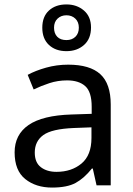

<svg xmlns="http://www.w3.org/2000/svg" viewBox="-20 -837 601 867"><path d="M288 -545Q386 -545 433 -502Q480 -459 480 -365V0H416L399 -76H395Q360 -32 321.5 -11Q283 10 215 10Q142 10 94 -28.5Q46 -67 46 -149Q46 -229 109 -272.5Q172 -316 303 -320L394 -323V-355Q394 -422 365 -448Q336 -474 283 -474Q241 -474 203 -461.5Q165 -449 132 -433L105 -499Q140 -518 188 -531.5Q236 -545 288 -545ZM314 -259Q214 -255 175.5 -227Q137 -199 137 -148Q137 -103 164.5 -82Q192 -61 235 -61Q303 -61 348 -98.5Q393 -136 393 -214V-262ZM280 -606Q231 -606 201 -634Q171 -662 171 -712Q171 -762 201 -789.5Q231 -817 280 -817Q327 -817 359 -789.5Q391 -762 391 -713Q391 -662 359.5 -634Q328 -606 280 -606ZM280 -656Q305 -656 320.5 -671Q336 -686 336 -712Q336 -738 320 -753Q304 -768 280 -768Q256 -768 240 -753Q224 -738 224 -712Q224 -686 238.5 -671Q253 -656 280 -656Z"/></svg>

Font: Noto Sans Vai
Style: Regular
Weight: 400
Designer: Monotype Design Team
Foundry: Monotype Imaging Inc.
Version: Version 2.001; ttfautohint (v1.8.4.7-5d5b)